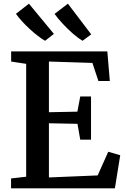

<svg xmlns="http://www.w3.org/2000/svg" viewBox="-20 -1022 682 1042"><path d="M122 -63V-675.5L40.5 -688V-743H562.5L576 -582.5H514L481.5 -680.5L245.5 -688V-413L400 -416L415.5 -498.5H474V-264H415.5L400.5 -350L245.5 -353V-59L510 -70L567.5 -198.5L632.5 -179.5L603.5 0H40V-53.5ZM224 -801Q206.5 -811 184.8 -827.8Q163 -844.5 140.8 -865Q118.5 -885.5 99.2 -906.8Q80 -928 66.5 -947L137 -1002L272.5 -838L225 -801ZM427.5 -801Q404.5 -814.5 376 -839.2Q347.5 -864 320.8 -892.8Q294 -921.5 276 -946.5L348.5 -1002L475 -835.5L428.5 -801Z"/></svg>

Font: Merriweather SemiBold
Style: Regular
Weight: 600
Version: Version 2.100